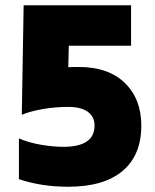

<svg xmlns="http://www.w3.org/2000/svg" viewBox="-20 -694 590 731"><path d="M518 -216Q518 -103 446.5 -43Q375 17 240 17Q137 17 52 -12V-167Q89 -151 135.5 -143Q182 -135 221 -135Q340 -135 340 -216Q340 -250 314 -268.5Q288 -287 240 -287Q192 -287 144.5 -279Q97 -271 63 -257L70 -674H479V-520H242L240 -438Q254 -439 280 -439Q393 -439 455.5 -378Q518 -317 518 -216Z"/></svg>

Font: Biryani Heavy
Style: Regular
Weight: 900
Designer: Dan Reynolds and Mathieu Réguer
Foundry: Dan Reynolds and Mathieu Réguer
Version: Version 1.003; ttfautohint (v1.1) -l 5 -r 5 -G 72 -x 0 -D la